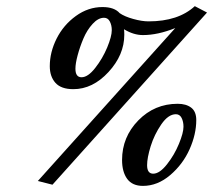

<svg xmlns="http://www.w3.org/2000/svg" viewBox="-20 -589 698 629"><path d="M461.9 -47.9Q461.9 -20 481.9 -20Q502.9 -20 527.1 -50.8Q551.3 -81.5 566.2 -117.7Q581.1 -153.8 581.1 -173.8Q581.1 -190.4 575 -202.6Q568.8 -214.8 556.2 -214.8Q531.2 -214.8 508.3 -181.4Q485.4 -147.9 473.6 -109.9Q461.9 -71.8 461.9 -47.9ZM227.1 -363.8Q227.1 -335.9 247.1 -335.9Q268.1 -335.9 292 -366.5Q315.9 -397 331.1 -433.3Q346.2 -469.7 346.2 -490.2Q346.2 -506.3 339.8 -518.6Q333.5 -530.8 320.8 -530.8Q301.8 -530.8 283.4 -510.7Q265.1 -490.7 253.4 -463.1Q241.7 -435.5 234.4 -408.2Q227.1 -380.9 227.1 -363.8ZM151.9 16.1 104 3.9 554.2 -497.1Q497.1 -474.1 448.2 -474.1Q417.5 -474.1 386.2 -493.2Q387.2 -487.3 387.2 -475.1Q387.2 -409.2 335.4 -353Q283.7 -296.9 220.2 -296.9Q180.2 -296.9 161.6 -317.6Q143.1 -338.4 143.1 -372.1Q143.1 -418 165.5 -462.6Q188 -507.3 228.5 -536.6Q269 -565.9 315.9 -565.9Q354.5 -565.9 372.1 -545.9Q388.2 -534.7 416.5 -526.9Q444.8 -519 466.8 -519Q564 -519 618.2 -568.8L658.2 -547.9ZM379.9 -64.9Q379.9 -140.1 433.1 -194.6Q486.3 -249 562 -249Q589.8 -249 606.4 -236.3Q623 -223.6 623 -195.8Q623 -149.4 601.1 -100.1Q579.1 -50.8 537.6 -15.4Q496.1 20 448.2 20Q413.6 20 396.7 -2.9Q379.9 -25.9 379.9 -64.9Z"/></svg>

Font: Common Serif
Style: Bold Italic
Weight: 700
Italic angle: -12°
Designer: Philipp H. Poll, Khaled Hosny
Foundry: Stefan Peev, Context Ltd.
Version: Version 1.026